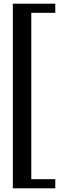

<svg xmlns="http://www.w3.org/2000/svg" viewBox="-20 -820 350 1040"><path d="M49.5 200V-800H279.5V-750.5H149.5V150.5H279.5V200Z"/></svg>

Font: Big Shoulders Stencil Text SemiBold
Style: Regular
Weight: 600
Designer: Patric King
Foundry: XO Type Co
Version: Version 1.000